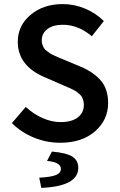

<svg xmlns="http://www.w3.org/2000/svg" viewBox="-20 -686 585 939"><path d="M273.9 12.2Q208 12.2 146.2 -12.9Q84.5 -38.1 38.1 -84L106 -163.1Q142.1 -129.4 187 -109.1Q231.9 -88.9 275.9 -88.9Q330.6 -88.9 360.4 -111.6Q390.1 -134.3 390.1 -172.9Q390.1 -184.1 387.2 -194.1Q384.3 -204.1 380.9 -211.2Q377.4 -218.3 368.7 -225.8Q359.9 -233.4 354 -237.8Q348.1 -242.2 334.5 -248.8Q320.8 -255.4 313.5 -258.5Q306.2 -261.7 289.1 -269L199.2 -308.1Q66.9 -363.8 66.9 -481.9Q66.9 -560.5 129.4 -613.3Q191.9 -666 287.1 -666Q343.3 -666 396.2 -643.8Q449.2 -621.6 487.8 -583L429.2 -508.8Q362.3 -564.9 287.1 -564.9Q240.2 -564.9 212.2 -544.2Q184.1 -523.4 184.1 -487.8Q184.1 -477.1 187.5 -467.5Q190.9 -458 194.8 -451.2Q198.7 -444.3 208.5 -437Q218.3 -429.7 224.1 -425.5Q230 -421.4 244.4 -414.8Q258.8 -408.2 264.9 -405.5Q271 -402.8 288.1 -396L377 -358.9Q440.4 -331.5 474.6 -290.3Q508.8 -249 508.8 -182.1Q508.8 -99.6 444.8 -43.7Q380.9 12.2 273.9 12.2ZM182.1 232.9 171.9 183.1Q231 179.7 254.4 169.7Q277.8 159.7 277.8 140.1Q277.8 106.9 210 101.1L233.9 55.2Q305.2 61.5 334 80.1Q362.8 98.6 362.8 134.8Q362.8 225.1 182.1 232.9Z"/></svg>

Font: Toshiba Sans Medium
Style: Regular
Weight: 500
Designer: Paul D. Hunt
Foundry: Toshiba Corporation
Version: Version 2.020;PS 2.0;hotconv 1.0.86;makeotf.lib2.5.63406